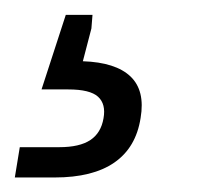

<svg xmlns="http://www.w3.org/2000/svg" viewBox="-31 -39 290 263"><path d="M-10.7 204.1 -3.9 162.6H50.3Q78.1 162.6 92.8 152.8Q107.4 143.1 110.8 123Q114.3 103.5 103.3 93.5Q92.3 83.5 62.5 83.5H25.9L59.1 -18.6H95.7L94.2 0L82.5 44.9Q127.4 46.4 147.7 65.7Q168 85 161.6 122.6Q155.3 163.1 125.7 183.6Q96.2 204.1 43.9 204.1Z"/></svg>

Font: Inter 17pt Light
Style: Italic
Weight: 300
Italic angle: -9.3988°
Version: Version 4.001;git-66647c0bb